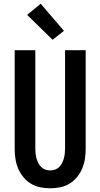

<svg xmlns="http://www.w3.org/2000/svg" viewBox="-20 -1005 540 1033"><path d="M250 8Q223 8 196 2.5Q169 -3 146 -17Q123 -31 105.5 -52.5Q88 -74 77.5 -99Q67 -124 63 -151Q59 -178 59 -205V-735H170V-205Q170 -192 171.5 -178.5Q173 -165 176.5 -152.5Q180 -140 186 -128Q192 -116 201.5 -106.5Q211 -97 224 -92.5Q237 -88 250 -88Q263 -88 276 -92.5Q289 -97 298.5 -106.5Q308 -116 314 -128Q320 -140 323.5 -152.5Q327 -165 328.5 -178.5Q330 -192 330 -205V-735H441V-205Q441 -178 437 -151Q433 -124 422.5 -99Q412 -74 394.5 -52.5Q377 -31 354 -17Q331 -3 304 2.5Q277 8 250 8ZM263 -791 126 -925 199 -985 324 -839Z"/></svg>

Font: Iosevka Term Curly
Style: Bold
Weight: 700
Designer: Belleve Invis
Foundry: Belleve Invis
Version: Version 32.3.0